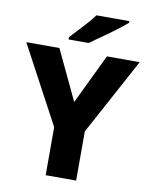

<svg xmlns="http://www.w3.org/2000/svg" viewBox="-99 -1002 842 1074"><g transform="rotate(10 322.0 -465.0)"><path d="M322 -431 458 -714H644L409 -279V0H236V-273L0 -714H188ZM547 -920Q530 -906 504 -885.5Q478 -865 448.5 -844Q419 -823 391.5 -803.5Q364 -784 344 -770H230V-783Q248 -802 272 -828Q296 -854 320.5 -881Q345 -908 360 -930H547Z"/></g></svg>

Font: Noto Sans Hebrew Thin ExtraBold
Style: Regular
Weight: 800
Version: Version 3.001